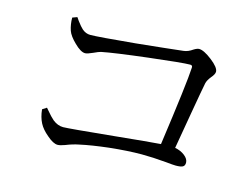

<svg xmlns="http://www.w3.org/2000/svg" viewBox="-76 -725 972 747"><g transform="rotate(15 410.5 -351.5)"><path d="M206 -100Q188 -100 162 -123Q138 -143 127 -164Q115 -187 112 -218L129 -229Q131 -227 135 -222Q155 -198 167 -188Q187 -172 209 -172Q230 -172 411 -190Q550 -204 594 -207Q630 -463 633 -525Q634 -535 624 -535Q594 -535 459.5 -519Q325 -503 276 -493Q267 -491 248 -482Q226 -472 217 -472Q199 -472 173 -498Q148 -522 141 -542Q133 -566 133 -593L152 -600Q155 -596 161 -587Q176 -567 185 -559Q200 -546 218 -546Q249 -546 397 -560Q525 -573 585 -580Q603 -582 621 -595Q634 -603 642 -603Q661 -603 694.5 -577Q728 -551 728 -534Q728 -524 715 -509Q702 -493 699 -480Q694 -456 676 -352Q660 -256 651 -207Q674 -203 690.5 -190Q707 -177 707 -162Q707 -150 699 -145.5Q691 -141 671 -141Q660 -141 632 -144Q576 -149 533 -149Q477 -149 402 -141Q333 -133 288 -123Q262 -118 235 -107Q216 -100 206 -100Z"/></g></svg>

Font: GenRyuMin TW R
Style: Regular
Weight: 400
Version: Version 1.501;PS 1;hotconv 16.6.51;makeotf.lib2.5.65220